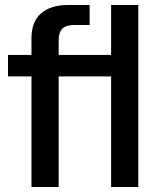

<svg xmlns="http://www.w3.org/2000/svg" viewBox="-20 -749 638 769"><path d="M106 0V-443H12V-529H106V-596Q106 -662 144.5 -695.5Q183 -729 253 -729H339V-649H279Q244 -649 229.5 -634Q215 -619 215 -588V-529H425V-729H534V0H425V-443H215V0Z"/></svg>

Font: Mona Sans SemiExpanded Medium
Style: Regular
Weight: 500
Width: 6
Designer: Deni Anggara
Foundry: GitHub
Version: Version 2.000